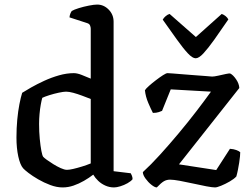

<svg xmlns="http://www.w3.org/2000/svg" viewBox="-20 -820 1095 840"><path d="M254 0Q228 0 200 -10.5Q172 -21 147 -35.5Q122 -50 104.5 -63.5Q87 -77 81 -84Q68 -99 60 -135.5Q52 -172 52 -218Q52 -259 55.5 -296.5Q59 -334 65 -364.5Q71 -395 77 -414Q91 -423 116.5 -437.5Q142 -452 173.5 -466.5Q205 -481 238.5 -490.5Q272 -500 303 -500Q318 -500 338 -492Q358 -484 377 -476V-694Q377 -701 374 -708.5Q371 -716 361 -719L284 -744Q285 -754 288 -761Q291 -768 294 -772Q304 -778 325 -784.5Q346 -791 369 -795.5Q392 -800 405 -800Q434 -800 455.5 -778Q477 -756 477 -725V-71L552 -62Q554 -59 557 -51.5Q560 -44 560 -36Q553 -27 538 -18.5Q523 -10 506.5 -5Q490 0 479 0Q459 0 441 -8Q423 -16 409.5 -29Q396 -42 388 -56Q370 -42 347.5 -29Q325 -16 301.5 -8Q278 0 254 0ZM273 -77Q283 -77 300.5 -81Q318 -85 339 -91.5Q360 -98 377 -105V-387Q359 -394 339 -401.5Q319 -409 300.5 -414Q282 -419 269 -419Q258 -419 237 -414.5Q216 -410 195.5 -403.5Q175 -397 165 -392Q162 -382 158.5 -363Q155 -344 153 -321.5Q151 -299 151 -278Q151 -243 154 -212Q157 -181 161 -160Q165 -139 169 -134Q172 -130 184.5 -121Q197 -112 213 -102Q229 -92 245.5 -84.5Q262 -77 273 -77ZM666 0Q657 0 642.5 -11.5Q628 -23 616.5 -39Q605 -55 605 -67Q640 -99 680 -143Q720 -187 761 -236Q802 -285 838.5 -332.5Q875 -380 903 -419L727 -429L689 -335Q685 -333 674.5 -329.5Q664 -326 649 -326Q641 -341 629 -369Q617 -397 614 -425Q618 -432 631.5 -444Q645 -456 662 -469Q679 -482 693 -491Q707 -500 713 -500Q718 -500 736.5 -498.5Q755 -497 780 -495Q805 -493 831 -491Q857 -489 878 -487.5Q899 -486 908 -485Q917 -485 935 -489Q953 -493 969 -496.5Q985 -500 988 -498Q1000 -492 1013 -473Q1026 -454 1027 -435L763 -101L926 -76L986 -169Q1002 -168 1014 -163.5Q1026 -159 1031 -154Q1031 -148 1030 -136Q1029 -124 1026.5 -108.5Q1024 -93 1021 -77.5Q1018 -62 1014 -48Q1004 -37 985 -26Q966 -15 947.5 -7.5Q929 0 921 0Q909 0 882.5 -5Q856 -10 825 -17Q794 -24 766.5 -29Q739 -34 724 -34Q709 -34 697 -27Q685 -20 666 0ZM836 -565Q822 -565 801.5 -587Q781 -609 753.5 -647.5Q726 -686 692 -734Q696 -742 705 -749.5Q714 -757 722 -759L837 -658L950 -759Q959 -756 967 -749.5Q975 -743 979 -735Q945 -685 917.5 -646.5Q890 -608 870 -586.5Q850 -565 836 -565Z"/></svg>

Font: Texturina Medium 12pt Medium
Style: Regular
Weight: 500
Version: Version 1.002